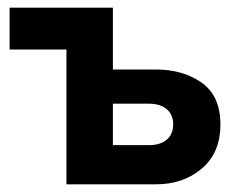

<svg xmlns="http://www.w3.org/2000/svg" viewBox="-20 -480 642 500"><path d="M153 -351H5V-460H274V-299H386Q457 -299 505.5 -264.5Q554 -230 554 -156Q554 -82 505.5 -41Q457 0 386 0H153ZM367 -210H274V-102H367Q398 -102 414.5 -116.5Q431 -131 431 -156Q431 -181 414.5 -195.5Q398 -210 367 -210Z"/></svg>

Font: Jost* Semi
Style: Regular
Weight: 600
Version: Version 3.7